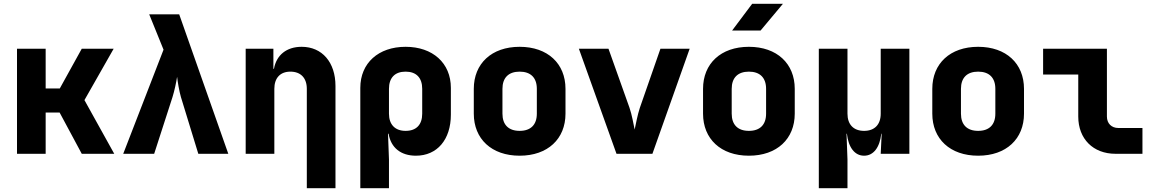

<svg xmlns="http://www.w3.org/2000/svg" viewBox="-20 -805 6040 1005"><path d="M219 0V-216H292L408 0H578L422 -281L575 -550H408L293 -342H219V-550H69V0Z M787 0 883 -297C893 -329 903 -376 907 -403C910 -376 918 -328 927 -297L1018 0H1175L918 -730H761L836 -545L625 0Z M1559 -560C1480 -560 1427 -517 1414 -445H1411V-550H1266V0H1416V-340C1416 -397 1447 -430 1500 -430C1554 -430 1586 -397 1586 -340V180H1736V-355C1736 -479 1666 -560 1559 -560Z M2103 -560C1961 -560 1866 -475 1866 -345V180H2016V30L2011 -105H2014C2026 -32 2078 10 2157 10C2268 10 2340 -74 2340 -205V-345C2340 -475 2245 -560 2103 -560ZM2190 -210C2190 -152 2159 -120 2103 -120C2048 -120 2016 -153 2016 -210V-340C2016 -398 2047 -430 2103 -430C2159 -430 2190 -398 2190 -340Z M2700 10C2847 10 2940 -78 2940 -210V-340C2940 -472 2847 -560 2700 -560C2553 -560 2460 -472 2460 -340V-210C2460 -78 2553 10 2700 10ZM2700 -120C2642 -120 2610 -152 2610 -210V-340C2610 -398 2642 -430 2700 -430C2758 -430 2790 -398 2790 -340V-210C2790 -152 2758 -120 2700 -120Z M3395 0 3590 -550H3437L3329 -240C3317 -204 3308 -154 3302 -127C3296 -154 3288 -204 3275 -241L3165 -550H3010L3207 0Z M3961 -645 4078 -785H3917L3812 -645ZM3900 10C4047 10 4140 -78 4140 -210V-340C4140 -472 4047 -560 3900 -560C3753 -560 3660 -472 3660 -340V-210C3660 -78 3753 10 3900 10ZM3900 -120C3842 -120 3810 -152 3810 -210V-340C3810 -398 3842 -430 3900 -430C3958 -430 3990 -398 3990 -340V-210C3990 -152 3958 -120 3900 -120Z M4590 -210C4590 -153 4558 -120 4503 -120C4448 -120 4416 -153 4416 -210V-550H4266V180H4416V30L4411 -105H4413C4421 -33 4454 10 4503 10C4552 10 4585 -33 4593 -105H4595L4590 0H4740V-550H4590Z M5100 10C5247 10 5340 -78 5340 -210V-340C5340 -472 5247 -560 5100 -560C4953 -560 4860 -472 4860 -340V-210C4860 -78 4953 10 5100 10ZM5100 -120C5042 -120 5010 -152 5010 -210V-340C5010 -398 5042 -430 5100 -430C5158 -430 5190 -398 5190 -340V-210C5190 -152 5158 -120 5100 -120Z M5960 0V-135H5834C5798 -135 5774 -159 5774 -195V-550H5440V-415H5624V-195C5624 -78 5702 0 5819 0Z"/></svg>

Font: Tekne LDO ExtraBold
Style: Regular
Weight: 800
Monospace: yes
Designer: Alessio Laiso, Mario Rullo, Paolo Rosset
Foundry: Alessio Laiso
Version: Version 1.000;hotconv 1.0.109;makeotfexe 2.5.65596